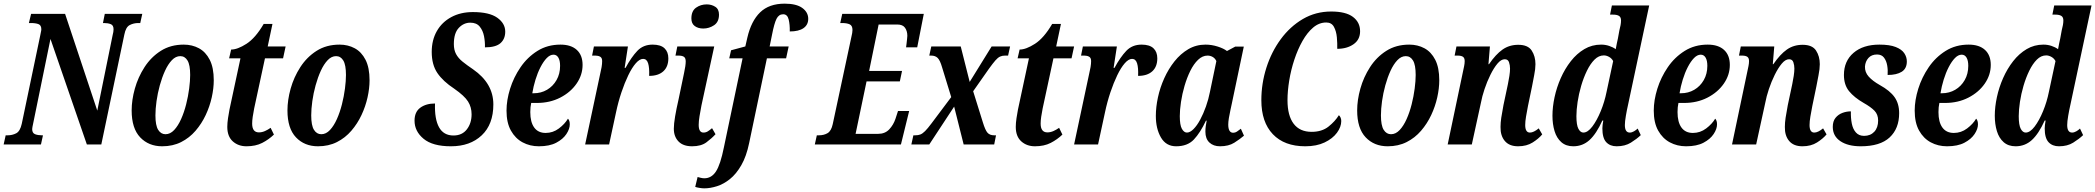

<svg xmlns="http://www.w3.org/2000/svg" viewBox="-39 -790 11458 1050"><path d="M-19 0 -8 -50H3Q28 -50 49.5 -61Q71 -72 80 -113L181 -596Q183 -608 185 -616Q187 -624 187 -630Q187 -652 171.5 -658Q156 -664 130 -664H119L131 -714H317L493 -185L577 -598Q582 -616 582 -630Q582 -652 566.5 -658Q551 -664 531 -664H524L534 -714H739L728 -664H717Q692 -664 670.5 -653Q649 -642 641 -601L515 0H436L237 -577L143 -118Q137 -91 137 -84Q137 -62 153 -56Q169 -50 190 -50H196L185 0Z M848 10Q774 10 727.5 -39Q681 -88 681 -186Q681 -243 698.5 -305.5Q716 -368 751.5 -423Q787 -478 840.5 -512Q894 -546 966 -546Q1012 -546 1049 -526Q1086 -506 1108 -463Q1130 -420 1130 -351Q1130 -307 1119 -257.5Q1108 -208 1086 -161Q1064 -114 1030.5 -75Q997 -36 951.5 -13Q906 10 848 10ZM866 -56Q892 -56 913.5 -79Q935 -102 951.5 -139Q968 -176 979 -219.5Q990 -263 995.5 -305.5Q1001 -348 1001 -380Q1001 -435 986.5 -459Q972 -483 947 -483Q922 -483 901 -461Q880 -439 863.5 -403Q847 -367 835 -323.5Q823 -280 817 -237Q811 -194 811 -159Q811 -104 826 -80Q841 -56 866 -56Z M1309 10Q1264 10 1234 -17Q1204 -44 1204 -96Q1204 -117 1208 -144Q1212 -171 1216 -191L1276 -471H1214L1225 -519Q1260 -519 1309 -550.5Q1358 -582 1403 -659H1451L1425 -536H1523L1509 -471H1410L1351 -197Q1346 -172 1343 -151Q1340 -130 1340 -114Q1340 -66 1377 -66Q1394 -66 1410.5 -73.5Q1427 -81 1441 -91L1459 -54Q1431 -27 1395 -8.5Q1359 10 1309 10Z M1700 10Q1626 10 1579.5 -39Q1533 -88 1533 -186Q1533 -243 1550.5 -305.5Q1568 -368 1603.5 -423Q1639 -478 1692.5 -512Q1746 -546 1818 -546Q1864 -546 1901 -526Q1938 -506 1960 -463Q1982 -420 1982 -351Q1982 -307 1971 -257.5Q1960 -208 1938 -161Q1916 -114 1882.5 -75Q1849 -36 1803.5 -13Q1758 10 1700 10ZM1718 -56Q1744 -56 1765.5 -79Q1787 -102 1803.5 -139Q1820 -176 1831 -219.5Q1842 -263 1847.5 -305.5Q1853 -348 1853 -380Q1853 -435 1838.5 -459Q1824 -483 1799 -483Q1774 -483 1753 -461Q1732 -439 1715.5 -403Q1699 -367 1687 -323.5Q1675 -280 1669 -237Q1663 -194 1663 -159Q1663 -104 1678 -80Q1693 -56 1718 -56Z M2427 10Q2327 10 2277.5 -31Q2228 -72 2228 -130Q2228 -178 2259.5 -201Q2291 -224 2340 -224Q2337 -139 2362 -94Q2387 -49 2441 -49Q2488 -49 2514 -82.5Q2540 -116 2540 -165Q2540 -204 2520.5 -235Q2501 -266 2445 -305Q2384 -345 2353 -390.5Q2322 -436 2322 -506Q2322 -571 2350 -620Q2378 -669 2429 -696.5Q2480 -724 2547 -724Q2637 -724 2680.5 -693Q2724 -662 2724 -617Q2724 -577 2698 -554Q2672 -531 2613 -531Q2614 -561 2608 -592Q2602 -623 2584.5 -644.5Q2567 -666 2533 -666Q2497 -666 2470 -637.5Q2443 -609 2443 -549Q2443 -517 2455 -494.5Q2467 -472 2490.5 -453Q2514 -434 2548 -411Q2659 -334 2659 -219Q2659 -110 2595.5 -50Q2532 10 2427 10Z M2908 10Q2859 10 2819 -11.5Q2779 -33 2755 -76Q2731 -119 2731 -185Q2731 -242 2750.5 -304.5Q2770 -367 2807.5 -422Q2845 -477 2900 -511.5Q2955 -546 3026 -546Q3084 -546 3115.5 -517Q3147 -488 3147 -435Q3147 -380 3114 -332.5Q3081 -285 3024.5 -256Q2968 -227 2897 -227H2866Q2861 -205 2861 -177Q2861 -122 2882.5 -92.5Q2904 -63 2945 -63Q2985 -63 3017.5 -87.5Q3050 -112 3067 -141Q3077 -131 3077 -110Q3077 -85 3058.5 -57Q3040 -29 3003 -9.5Q2966 10 2908 10ZM2880 -280Q2920 -280 2952.5 -299Q2985 -318 3004.5 -352Q3024 -386 3024 -430Q3024 -459 3014.5 -475Q3005 -491 2988 -491Q2969 -491 2951 -472.5Q2933 -454 2917 -423Q2901 -392 2889.5 -354.5Q2878 -317 2872 -280Z M3243 -385Q3248 -405 3251 -423Q3254 -441 3254 -456Q3254 -474 3243 -480Q3232 -486 3217 -486H3199L3209 -536H3395L3377 -419H3382Q3414 -478 3446.5 -512Q3479 -546 3530 -546Q3574 -546 3595 -526Q3616 -506 3616 -471Q3616 -425 3588.5 -400Q3561 -375 3511 -375Q3513 -419 3505.5 -443.5Q3498 -468 3478 -468Q3459 -468 3438 -444Q3417 -420 3397 -378.5Q3377 -337 3359.5 -285Q3342 -233 3330 -176L3292 0H3161Z M3807 -634Q3779 -634 3760.5 -647.5Q3742 -661 3742 -689Q3742 -730 3767.5 -748Q3793 -766 3826 -766Q3852 -766 3872.5 -753Q3893 -740 3893 -710Q3893 -670 3866 -652Q3839 -634 3807 -634ZM3746 10Q3697 10 3671.5 -16.5Q3646 -43 3646 -86Q3646 -112 3653 -153.5Q3660 -195 3672 -247L3702 -391Q3711 -432 3711 -454Q3711 -473 3701 -479.5Q3691 -486 3671 -486H3655L3665 -536H3867L3797 -213Q3791 -182 3786.5 -154.5Q3782 -127 3782 -107Q3782 -65 3808 -65Q3821 -65 3831.5 -71.5Q3842 -78 3855 -89L3874 -56Q3853 -33 3824 -11.5Q3795 10 3746 10Z M3813 240Q3801 240 3786 237.5Q3771 235 3763 232L3776 178Q3783 180 3793.5 182.5Q3804 185 3813 185Q3852 185 3876.5 147.5Q3901 110 3920 15L4022 -471H3949L3959 -515L4037 -536L4048 -584Q4069 -675 4118 -722.5Q4167 -770 4252 -770Q4316 -770 4348.5 -746.5Q4381 -723 4381 -687Q4381 -654 4355 -636Q4329 -618 4280 -618Q4281 -655 4274 -683.5Q4267 -712 4244 -712Q4220 -712 4207.5 -687Q4195 -662 4183 -600L4170 -536H4274L4260 -471H4155L4058 -8Q4043 65 4015 113.5Q3987 162 3952.5 189.5Q3918 217 3881.5 228.5Q3845 240 3813 240Z M4417 0 4428 -50H4439Q4467 -50 4487 -62Q4507 -74 4515 -111L4617 -588Q4623 -612 4623 -626Q4623 -650 4607.5 -657Q4592 -664 4566 -664H4556L4567 -714H5013L4977 -531H4916Q4917 -536 4918.5 -549.5Q4920 -563 4921.5 -576.5Q4923 -590 4923 -594Q4923 -620 4910.5 -638Q4898 -656 4868 -656H4766L4714 -402H4894L4882 -345H4700L4640 -58H4763Q4801 -58 4824 -82.5Q4847 -107 4858 -140L4872 -183H4933L4888 0Z M4945 0 4956 -50H4966Q4982 -50 4994 -54.5Q5006 -59 5020 -73Q5034 -87 5055 -115L5163 -259L5113 -422Q5102 -460 5089 -473Q5076 -486 5053 -486H5043L5054 -536H5215L5264 -342L5384 -536H5485L5474 -486H5457Q5442 -486 5430 -480.5Q5418 -475 5404.5 -459.5Q5391 -444 5370 -415L5283 -291L5336 -121Q5349 -78 5361.5 -64Q5374 -50 5398 -50H5408L5398 0H5231L5179 -207L5043 0Z M5621 10Q5576 10 5546 -17Q5516 -44 5516 -96Q5516 -117 5520 -144Q5524 -171 5528 -191L5588 -471H5526L5537 -519Q5572 -519 5621 -550.5Q5670 -582 5715 -659H5763L5737 -536H5835L5821 -471H5722L5663 -197Q5658 -172 5655 -151Q5652 -130 5652 -114Q5652 -66 5689 -66Q5706 -66 5722.5 -73.5Q5739 -81 5753 -91L5771 -54Q5743 -27 5707 -8.5Q5671 10 5621 10Z M5917 -385Q5922 -405 5925 -423Q5928 -441 5928 -456Q5928 -474 5917 -480Q5906 -486 5891 -486H5873L5883 -536H6069L6051 -419H6056Q6088 -478 6120.5 -512Q6153 -546 6204 -546Q6248 -546 6269 -526Q6290 -506 6290 -471Q6290 -425 6262.5 -400Q6235 -375 6185 -375Q6187 -419 6179.5 -443.5Q6172 -468 6152 -468Q6133 -468 6112 -444Q6091 -420 6071 -378.5Q6051 -337 6033.5 -285Q6016 -233 6004 -176L5966 0H5835Z M6393 10Q6338 10 6310 -38Q6282 -86 6282 -156Q6282 -204 6293.5 -257.5Q6305 -311 6328 -362Q6351 -413 6384 -454.5Q6417 -496 6459.5 -521Q6502 -546 6554 -546Q6587 -546 6620 -535.5Q6653 -525 6671 -511L6716 -535H6763L6697 -221Q6695 -210 6690 -188.5Q6685 -167 6681.5 -145Q6678 -123 6678 -109Q6678 -64 6705 -64Q6716 -64 6725 -70Q6734 -76 6747 -86L6764 -48Q6742 -29 6711 -9.5Q6680 10 6633 10Q6597 10 6575 -10.5Q6553 -31 6553 -70Q6553 -87 6555 -100.5Q6557 -114 6560 -130H6556Q6525 -64 6490 -27Q6455 10 6393 10ZM6452 -65Q6469 -65 6488 -84Q6507 -103 6524.5 -135.5Q6542 -168 6556 -207.5Q6570 -247 6578 -288L6613 -456Q6606 -471 6593 -478.5Q6580 -486 6565 -486Q6537 -486 6513 -463Q6489 -440 6470.5 -402.5Q6452 -365 6439 -320.5Q6426 -276 6419.5 -232.5Q6413 -189 6413 -155Q6413 -106 6424.5 -85.5Q6436 -65 6452 -65Z M7099 10Q6985 10 6922 -56Q6859 -122 6859 -242Q6859 -333 6886.5 -419.5Q6914 -506 6965 -575.5Q7016 -645 7086 -686Q7156 -727 7241 -727Q7321 -727 7360 -697.5Q7399 -668 7399 -619Q7399 -573 7363 -548Q7327 -523 7274 -523Q7275 -552 7272 -585.5Q7269 -619 7256 -643Q7243 -667 7214 -667Q7175 -667 7142.5 -639.5Q7110 -612 7084 -566Q7058 -520 7039.5 -464Q7021 -408 7011.5 -350Q7002 -292 7002 -242Q7002 -158 7035.5 -113.5Q7069 -69 7134 -69Q7190 -69 7226 -97.5Q7262 -126 7283 -160Q7288 -156 7292 -147.5Q7296 -139 7296 -128Q7296 -96 7272.5 -64Q7249 -32 7205 -11Q7161 10 7099 10Z M7550 10Q7476 10 7429.5 -39Q7383 -88 7383 -186Q7383 -243 7400.5 -305.5Q7418 -368 7453.5 -423Q7489 -478 7542.5 -512Q7596 -546 7668 -546Q7714 -546 7751 -526Q7788 -506 7810 -463Q7832 -420 7832 -351Q7832 -307 7821 -257.5Q7810 -208 7788 -161Q7766 -114 7732.5 -75Q7699 -36 7653.5 -13Q7608 10 7550 10ZM7568 -56Q7594 -56 7615.5 -79Q7637 -102 7653.5 -139Q7670 -176 7681 -219.5Q7692 -263 7697.5 -305.5Q7703 -348 7703 -380Q7703 -435 7688.5 -459Q7674 -483 7649 -483Q7624 -483 7603 -461Q7582 -439 7565.5 -403Q7549 -367 7537 -323.5Q7525 -280 7519 -237Q7513 -194 7513 -159Q7513 -104 7528 -80Q7543 -56 7568 -56Z M8263 10Q8215 10 8190.5 -19Q8166 -48 8167 -96Q8167 -119 8171 -146Q8175 -173 8183 -215L8200 -295Q8203 -309 8207.5 -330.5Q8212 -352 8215.5 -375Q8219 -398 8219 -415Q8219 -433 8213.5 -449.5Q8208 -466 8190 -466Q8170 -466 8150 -442Q8130 -418 8111.5 -380.5Q8093 -343 8079.5 -302.5Q8066 -262 8060 -229L8010 0H7878L7962 -400Q7965 -414 7968 -428.5Q7971 -443 7971 -456Q7971 -473 7961.5 -479.5Q7952 -486 7932 -486H7916L7926 -536H8109L8101 -439H8104Q8141 -493 8178 -519Q8215 -545 8264 -545Q8317 -545 8337.5 -513.5Q8358 -482 8358 -439Q8358 -413 8351 -378.5Q8344 -344 8339 -316L8317 -210Q8311 -179 8306.5 -152.5Q8302 -126 8302 -106Q8302 -65 8328 -65Q8348 -65 8376 -88L8395 -55Q8376 -32 8343 -11Q8310 10 8263 10Z M8565 10Q8525 10 8499.5 -12.5Q8474 -35 8462.5 -73Q8451 -111 8451 -157Q8451 -205 8462.5 -258.5Q8474 -312 8496.5 -363Q8519 -414 8551.5 -455.5Q8584 -497 8625.5 -521.5Q8667 -546 8717 -546Q8740 -546 8761 -539Q8782 -532 8797 -521Q8799 -534 8803 -552.5Q8807 -571 8809 -580L8817 -624Q8821 -639 8823.5 -652.5Q8826 -666 8826 -678Q8826 -696 8815 -703Q8804 -710 8782 -710H8766L8776 -760H8980L8864 -215Q8858 -189 8852.5 -157Q8847 -125 8847 -106Q8847 -65 8874 -65Q8885 -65 8897 -72Q8909 -79 8917 -87L8934 -51Q8912 -30 8880 -10Q8848 10 8802 10Q8766 10 8745 -12.5Q8724 -35 8724 -88Q8724 -104 8729 -131H8724Q8691 -58 8653.5 -24Q8616 10 8565 10ZM8620 -65Q8644 -65 8669 -98Q8694 -131 8715 -182Q8736 -233 8747 -288L8783 -456Q8775 -471 8760.5 -479Q8746 -487 8732 -487Q8704 -487 8681 -464Q8658 -441 8639.5 -403Q8621 -365 8608 -320.5Q8595 -276 8588.5 -232.5Q8582 -189 8582 -155Q8582 -106 8593 -85.5Q8604 -65 8620 -65Z M9182 10Q9133 10 9093 -11.5Q9053 -33 9029 -76Q9005 -119 9005 -185Q9005 -242 9024.5 -304.5Q9044 -367 9081.5 -422Q9119 -477 9174 -511.5Q9229 -546 9300 -546Q9358 -546 9389.5 -517Q9421 -488 9421 -435Q9421 -380 9388 -332.5Q9355 -285 9298.5 -256Q9242 -227 9171 -227H9140Q9135 -205 9135 -177Q9135 -122 9156.5 -92.5Q9178 -63 9219 -63Q9259 -63 9291.5 -87.5Q9324 -112 9341 -141Q9351 -131 9351 -110Q9351 -85 9332.5 -57Q9314 -29 9277 -9.5Q9240 10 9182 10ZM9154 -280Q9194 -280 9226.5 -299Q9259 -318 9278.5 -352Q9298 -386 9298 -430Q9298 -459 9288.5 -475Q9279 -491 9262 -491Q9243 -491 9225 -472.5Q9207 -454 9191 -423Q9175 -392 9163.5 -354.5Q9152 -317 9146 -280Z M9818 10Q9770 10 9745.5 -19Q9721 -48 9722 -96Q9722 -119 9726 -146Q9730 -173 9738 -215L9755 -295Q9758 -309 9762.5 -330.5Q9767 -352 9770.5 -375Q9774 -398 9774 -415Q9774 -433 9768.5 -449.5Q9763 -466 9745 -466Q9725 -466 9705 -442Q9685 -418 9666.5 -380.5Q9648 -343 9634.5 -302.5Q9621 -262 9615 -229L9565 0H9433L9517 -400Q9520 -414 9523 -428.5Q9526 -443 9526 -456Q9526 -473 9516.5 -479.5Q9507 -486 9487 -486H9471L9481 -536H9664L9656 -439H9659Q9696 -493 9733 -519Q9770 -545 9819 -545Q9872 -545 9892.5 -513.5Q9913 -482 9913 -439Q9913 -413 9906 -378.5Q9899 -344 9894 -316L9872 -210Q9866 -179 9861.5 -152.5Q9857 -126 9857 -106Q9857 -65 9883 -65Q9903 -65 9931 -88L9950 -55Q9931 -32 9898 -11Q9865 10 9818 10Z M10137 10Q10067 10 10025.5 -18Q9984 -46 9984 -96Q9984 -127 9999 -145.5Q10014 -164 10036.5 -172.5Q10059 -181 10083 -181Q10082 -145 10088 -114.5Q10094 -84 10110.5 -65.5Q10127 -47 10155 -47Q10190 -47 10211 -69.5Q10232 -92 10232 -131Q10232 -164 10212 -184.5Q10192 -205 10153 -227Q10101 -257 10073 -291.5Q10045 -326 10045 -380Q10045 -456 10097.5 -501Q10150 -546 10239 -546Q10295 -546 10328 -533Q10361 -520 10375 -499Q10389 -478 10389 -454Q10389 -415 10361 -397.5Q10333 -380 10284 -380Q10286 -407 10281.5 -432.5Q10277 -458 10264 -475Q10251 -492 10226 -492Q10196 -492 10179 -473Q10162 -454 10160 -426Q10159 -395 10180.5 -371Q10202 -347 10241 -325Q10297 -294 10322 -258.5Q10347 -223 10347 -171Q10347 -87 10295 -38.5Q10243 10 10137 10Z M10609 10Q10560 10 10520 -11.5Q10480 -33 10456 -76Q10432 -119 10432 -185Q10432 -242 10451.5 -304.5Q10471 -367 10508.5 -422Q10546 -477 10601 -511.5Q10656 -546 10727 -546Q10785 -546 10816.5 -517Q10848 -488 10848 -435Q10848 -380 10815 -332.5Q10782 -285 10725.5 -256Q10669 -227 10598 -227H10567Q10562 -205 10562 -177Q10562 -122 10583.5 -92.5Q10605 -63 10646 -63Q10686 -63 10718.5 -87.5Q10751 -112 10768 -141Q10778 -131 10778 -110Q10778 -85 10759.5 -57Q10741 -29 10704 -9.5Q10667 10 10609 10ZM10581 -280Q10621 -280 10653.5 -299Q10686 -318 10705.5 -352Q10725 -386 10725 -430Q10725 -459 10715.5 -475Q10706 -491 10689 -491Q10670 -491 10652 -472.5Q10634 -454 10618 -423Q10602 -392 10590.5 -354.5Q10579 -317 10573 -280Z M10984 10Q10944 10 10918.5 -12.5Q10893 -35 10881.5 -73Q10870 -111 10870 -157Q10870 -205 10881.5 -258.5Q10893 -312 10915.5 -363Q10938 -414 10970.5 -455.5Q11003 -497 11044.5 -521.5Q11086 -546 11136 -546Q11159 -546 11180 -539Q11201 -532 11216 -521Q11218 -534 11222 -552.5Q11226 -571 11228 -580L11236 -624Q11240 -639 11242.5 -652.5Q11245 -666 11245 -678Q11245 -696 11234 -703Q11223 -710 11201 -710H11185L11195 -760H11399L11283 -215Q11277 -189 11271.5 -157Q11266 -125 11266 -106Q11266 -65 11293 -65Q11304 -65 11316 -72Q11328 -79 11336 -87L11353 -51Q11331 -30 11299 -10Q11267 10 11221 10Q11185 10 11164 -12.5Q11143 -35 11143 -88Q11143 -104 11148 -131H11143Q11110 -58 11072.5 -24Q11035 10 10984 10ZM11039 -65Q11063 -65 11088 -98Q11113 -131 11134 -182Q11155 -233 11166 -288L11202 -456Q11194 -471 11179.5 -479Q11165 -487 11151 -487Q11123 -487 11100 -464Q11077 -441 11058.5 -403Q11040 -365 11027 -320.5Q11014 -276 11007.5 -232.5Q11001 -189 11001 -155Q11001 -106 11012 -85.5Q11023 -65 11039 -65Z"/></svg>

Font: Noto Serif ExtraCondensed
Style: Bold Italic
Weight: 700
Width: 2
Italic angle: -12°
Designer: Monotype Design Team
Foundry: Monotype Imaging Inc.
Version: Version 2.013; ttfautohint (v1.8.4.7-5d5b)